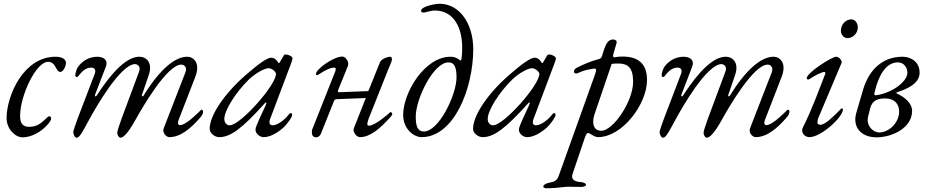

<svg xmlns="http://www.w3.org/2000/svg" viewBox="-20 -716 4940 1022"><path d="M99 15C180 15 252 -63 252 -84C252 -91 250 -97 244 -97C236 -97 233 -93 224 -84C198 -60 178 -41 135 -41C106 -41 87 -54 87 -98C87 -208 172 -387 236 -387C258 -387 269 -372 277 -357C284 -344 290 -333 301 -333C315 -333 331 -360 331 -382C331 -399 312 -414 276 -414C106 -414 17 -210 15 -90C14 -28 63 15 99 15Z M388 17C404 17 419 -14 454 -78C490 -145 622 -375 700 -375C709 -374 732 -365 720 -334L627 -84C613 -46 604 -16 604 -10C604 2 612 17 622 17C638 17 666 -14 701 -78C732 -134 870 -376 947 -372C962 -371 977 -357 967 -331L851 -32C843 -9 865 14 881 14C944 14 999 -37 1043 -87C1057 -102 1061 -112 1061 -123C1061 -128 1057 -132 1053 -132C1052 -132 1051 -132 1050 -131C1040 -121 971 -50 939 -50C927 -50 923 -60 934 -86L1020 -308C1047 -378 1013 -414 976 -414C911 -414 829 -345 745 -208C743 -205 741 -203 739 -203C736 -203 734 -206 736 -212L772 -317C794 -381 760 -414 722 -414C657 -414 580 -339 495 -208C493 -205 491 -203 489 -203C486 -203 484 -206 486 -212L543 -360C559 -402 524 -414 497 -414C452 -413 421 -392 398 -364C389 -353 380 -326 381 -314C382 -308 385 -306 388 -306C391 -306 394 -307 396 -310C428 -352 448 -356 468 -356C484 -356 491 -342 485 -325L393 -84C379 -46 370 -19 370 -13C370 -1 378 17 388 17Z M1147 14C1207 14 1269 -32 1391 -168C1393 -170 1395 -171 1396 -171C1399 -171 1398 -163 1393 -153C1375 -116 1343 -44 1344 -44C1344 -44 1345 -45 1346 -48C1342 -40 1340 -31 1340 -25C1340 -6 1362 14 1383 14C1415 14 1454 -5 1492 -40C1512 -60 1535 -94 1535 -103C1535 -111 1533 -114 1528 -114C1525 -114 1521 -112 1519 -109C1494 -75 1455 -49 1431 -49C1415 -49 1410 -62 1418 -83L1530 -380C1535 -394 1537 -401 1537 -405C1537 -415 1517 -426 1499 -426C1495 -426 1491 -423 1487 -416C1488 -417 1489 -418 1489 -418C1489 -418 1484 -410 1470 -386C1468 -382 1466 -380 1464 -380C1463 -380 1470 -371 1452 -395C1445 -403 1434 -409 1424 -409C1403 -409 1358 -378 1286 -315C1173 -216 1096 -101 1096 -30C1096 -8 1122 14 1147 14ZM1203 -49C1186 -49 1174 -63 1174 -83C1174 -129 1237 -227 1304 -292C1338 -325 1387 -353 1411 -353C1418 -353 1428 -348 1436 -342C1443 -336 1449 -328 1449 -323C1449 -262 1259 -49 1203 -49Z M1664 15C1673 15 1684 7 1688 -4L1759 -181C1763 -187 1768 -188 1771 -188L1923 -194C1930 -194 1926 -191 1922 -181L1863 -32C1857 -17 1875 14 1896 14C1951 14 2005 -33 2061 -96C2063 -99 2068 -105 2068 -110C2068 -115 2063 -119 2059 -119C2058 -119 2057 -119 2056 -118C2046 -108 1976 -47 1944 -47C1932 -47 1933 -59 1943 -86L2048 -350C2058 -374 2066 -391 2066 -397C2066 -409 2065 -414 2055 -414C2045 -414 2011 -403 2003 -386L1944 -239C1942 -233 1939 -231 1937 -231L1785 -225C1782 -225 1776 -226 1780 -237L1832 -365C1840 -386 1820 -415 1802 -415C1753 -414 1664 -348 1662 -324C1662 -318 1664 -316 1668 -316C1671 -316 1674 -318 1677 -320C1713 -344 1739 -356 1759 -356C1772 -356 1767 -341 1761 -327L1642 -27C1640 -23 1640 -19 1640 -13C1640 4 1646 15 1664 15Z M2224 14C2396 14 2499 -244 2499 -455C2499 -590 2426 -696 2320 -696C2301 -696 2221 -684 2221 -657C2221 -652 2230 -649 2235 -649C2245 -649 2270 -660 2295 -660C2397 -660 2444 -565 2440 -449C2440 -433 2438 -416 2436 -400C2435 -397 2433 -394 2430 -394C2429 -394 2428 -394 2427 -396C2425 -399 2405 -414 2379 -414C2239 -414 2126 -222 2126 -104C2126 -28 2184 14 2224 14ZM2236 -16C2202 -16 2193 -46 2193 -96C2193 -189 2287 -384 2367 -384C2401 -384 2410 -354 2410 -304C2410 -211 2316 -16 2236 -16Z M2549 14C2609 14 2671 -32 2793 -168C2795 -170 2797 -171 2798 -171C2801 -171 2800 -163 2795 -153C2777 -116 2745 -44 2746 -44C2746 -44 2747 -45 2748 -48C2744 -40 2742 -31 2742 -25C2742 -6 2764 14 2785 14C2817 14 2856 -5 2894 -40C2914 -60 2937 -94 2937 -103C2937 -111 2935 -114 2930 -114C2927 -114 2923 -112 2921 -109C2896 -75 2857 -49 2833 -49C2817 -49 2812 -62 2820 -83L2932 -380C2937 -394 2939 -401 2939 -405C2939 -415 2919 -426 2901 -426C2897 -426 2893 -423 2889 -416C2890 -417 2891 -418 2891 -418C2891 -418 2886 -410 2872 -386C2870 -382 2868 -380 2866 -380C2865 -380 2872 -371 2854 -395C2847 -403 2836 -409 2826 -409C2805 -409 2760 -378 2688 -315C2575 -216 2498 -101 2498 -30C2498 -8 2524 14 2549 14ZM2605 -49C2588 -49 2576 -63 2576 -83C2576 -129 2639 -227 2706 -292C2740 -325 2789 -353 2813 -353C2820 -353 2830 -348 2838 -342C2845 -336 2851 -328 2851 -323C2851 -262 2661 -49 2605 -49Z M2888 286C2924 286 2954 283 2987 279C2993 278 3001 278 3010 278C3027 278 3049 279 3070 279C3085 279 3099 276 3099 268C3099 258 3082 254 3069 253C3035 250 3018 237 3028 209L3094 14C3100 -2 3105 -8 3110 -8C3113 -8 3117 -7 3121 -4C3134 4 3150 14 3162 14C3294 14 3424 -163 3424 -290C3424 -360 3394 -415 3294 -415C3280 -415 3267 -414 3250 -411C3245 -410 3241 -416 3245 -429L3262 -487C3265 -499 3255 -506 3244 -506C3214 -506 3203 -480 3184 -417C3181 -407 3175 -403 3166 -401C3113 -387 3071 -366 3050 -355C3042 -351 3035 -345 3035 -334C3035 -328 3040 -325 3047 -325C3049 -325 3053 -325 3056 -327C3084 -340 3104 -345 3136 -350C3139 -350 3142 -351 3144 -351C3156 -351 3155 -343 3147 -319L2954 220C2945 246 2930 252 2902 257C2890 259 2872 267 2872 277C2872 284 2881 286 2888 286ZM3181 -20C3160 -20 3147 -29 3141 -46C3136 -61 3136 -82 3144 -106L3236 -376C3250 -378 3262 -378 3274 -378C3322 -377 3350 -356 3350 -281C3350 -175 3243 -20 3181 -20Z M3509 17C3525 17 3540 -14 3575 -78C3611 -145 3743 -375 3821 -375C3830 -374 3853 -365 3841 -334L3748 -84C3734 -46 3725 -16 3725 -10C3725 2 3733 17 3743 17C3759 17 3787 -14 3822 -78C3853 -134 3991 -376 4068 -372C4083 -371 4098 -357 4088 -331L3972 -32C3964 -9 3986 14 4002 14C4065 14 4120 -37 4164 -87C4178 -102 4182 -112 4182 -123C4182 -128 4178 -132 4174 -132C4173 -132 4172 -132 4171 -131C4161 -121 4092 -50 4060 -50C4048 -50 4044 -60 4055 -86L4141 -308C4168 -378 4134 -414 4097 -414C4032 -414 3950 -345 3866 -208C3864 -205 3862 -203 3860 -203C3857 -203 3855 -206 3857 -212L3893 -317C3915 -381 3881 -414 3843 -414C3778 -414 3701 -339 3616 -208C3614 -205 3612 -203 3610 -203C3607 -203 3605 -206 3607 -212L3664 -360C3680 -402 3645 -414 3618 -414C3573 -413 3542 -392 3519 -364C3510 -353 3501 -326 3502 -314C3503 -308 3506 -306 3509 -306C3512 -306 3515 -307 3517 -310C3549 -352 3569 -356 3589 -356C3605 -356 3612 -342 3606 -325L3514 -84C3500 -46 3491 -19 3491 -13C3491 -1 3499 17 3509 17Z M4491 -513C4521 -513 4546 -540 4546 -570C4546 -591 4533 -613 4512 -613C4480 -613 4456 -584 4456 -552C4456 -532 4471 -513 4491 -513ZM4289 14C4350 14 4467 -92 4467 -134C4467 -137 4464 -139 4461 -139C4459 -139 4458 -138 4457 -137C4419 -99 4374 -52 4347 -52C4340 -52 4331 -54 4331 -64C4331 -72 4333 -82 4338 -93L4460 -382C4464 -391 4447 -414 4431 -414C4407 -414 4274 -328 4274 -300C4274 -295 4277 -293 4282 -293C4284 -293 4287 -293 4289 -295C4313 -313 4356 -333 4367 -333C4374 -333 4374 -327 4372 -321C4343 -248 4308 -146 4253 -36C4250 -30 4250 -25 4250 -20C4250 -4 4266 14 4289 14Z M4646 15C4726 15 4835 -33 4835 -126C4835 -165 4798 -198 4756 -217C4749 -220 4750 -223 4755 -225C4804 -241 4875 -269 4875 -329C4875 -385 4831 -414 4784 -414C4677 -414 4605 -344 4574 -238L4538 -115C4516 -39 4564 15 4646 15ZM4644 -209C4643 -209 4643 -209 4642 -209C4636 -209 4632 -213 4634 -219L4639 -239C4658 -314 4696 -384 4759 -384C4791 -384 4810 -357 4810 -329C4810 -282 4729 -221 4644 -209ZM4661 -11C4625 -11 4589 -49 4601 -96L4612 -140C4623 -183 4654 -192 4693 -192C4740 -192 4766 -163 4766 -123C4766 -60 4709 -11 4661 -11Z"/></svg>

Font: EB Garamond
Style: Italic
Weight: 400
Italic angle: -17.2°
Designer: Georg Duffner and Octavio Pardo
Foundry: Georg Duffner
Version: Version 1.000;PS 001.000;hotconv 1.0.88;makeotf.lib2.5.64775